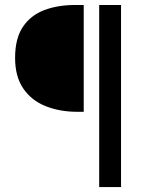

<svg xmlns="http://www.w3.org/2000/svg" viewBox="-20 -676 605 776"><path d="M293.5 -224.1Q221.2 -224.1 164.1 -247.1Q106.9 -270 74 -318.4Q41 -366.7 41 -441.9Q41 -521 72.8 -567.9Q104.5 -614.7 159.2 -635.3Q213.9 -655.8 282.7 -655.8H318.4V-224.1ZM380.9 80.1V-655.8H469.2V80.1Z"/></svg>

Font: Varta Light Medium
Style: Regular
Weight: 500
Version: Version 1.004